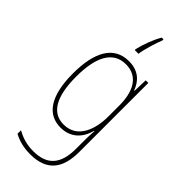

<svg xmlns="http://www.w3.org/2000/svg" viewBox="-315 -812 1100 1100"><g transform="rotate(45 235.0 -262.0)"><path d="M279 -756V-765H265C238 -720 218 -662 206 -614V-605H236C241 -646 265 -722 279 -756ZM228 -537C105 -537 50 -432 50 -260C50 -78 112 10 219 10C299 10 350 -40 368 -113H371C368 -72 368 -47 368 -14V32C368 156 317 216 204 216C150 216 109 202 70 181V209C107 229 150 241 204 241C338 241 394 167 394 32V-527H373L370 -439H367C348 -491 309 -537 228 -537ZM228 -512C331 -512 368 -424 368 -319V-229C368 -129 333 -15 219 -15C126 -15 76 -95 76 -260C76 -413 120 -512 228 -512Z"/></g></svg>

Font: Noto Sans Hebrew Condensed Thin
Style: Regular
Weight: 100
Width: 3
Designer: Monotype Design Team
Foundry: Monotype Imaging Inc.
Version: Version 2.004